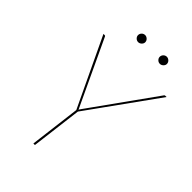

<svg xmlns="http://www.w3.org/2000/svg" viewBox="-250 -958 1058 1058"><g transform="rotate(45 279.0 -429.0)"><path d="M66 0ZM269 -297.5 232 0H220L257 -297.5L66 -700H76Q80.5 -700 82 -696L258 -321Q259.5 -318 261 -314.8Q262.5 -311.5 264 -307.5Q266.5 -311.5 268.8 -314.8Q271 -318 273 -321L541 -696Q543.5 -700 548 -700H558ZM261.5 -830Q261.5 -819.5 252.8 -811.2Q244 -803 233.5 -803Q222 -803 213.8 -811.2Q205.5 -819.5 205.5 -830Q205.5 -841.5 213.8 -849.8Q222 -858 233.5 -858Q244 -858 252.8 -849.8Q261.5 -841.5 261.5 -830ZM430.5 -830Q430.5 -819.5 421.8 -811.2Q413 -803 402.5 -803Q391 -803 382.8 -811.2Q374.5 -819.5 374.5 -830Q374.5 -841.5 382.8 -849.8Q391 -858 402.5 -858Q413 -858 421.8 -849.8Q430.5 -841.5 430.5 -830Z"/></g></svg>

Font: Lato Hairline
Style: Italic
Weight: 100
Italic angle: -7°
Designer: Lukasz Dziedzic
Foundry: tyPoland Lukasz Dziedzic
Version: Version 2.007; 2014-02-27